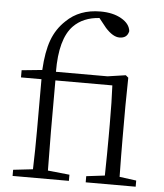

<svg xmlns="http://www.w3.org/2000/svg" viewBox="-56 -863 780 912"><g transform="rotate(5 334.0 -407.0)"><path d="M544.9 -40 625 -29.3V0H386.7V-29.3L474.6 -40Q476.6 -149.4 476.6 -226.6V-285.2Q476.6 -395.5 472.7 -469.7H201.2V-226.6Q201.2 -167 203.1 -40L306.6 -29.3V0H38.1V-29.3L131.8 -40Q134.8 -132.8 134.8 -226.6V-469.7H37.1V-503.9L134.8 -513.7Q139.6 -601.6 160.2 -657.2Q180.7 -712.9 223.6 -752.9Q286.1 -814.5 386.7 -814.5Q446.3 -814.5 486.3 -791.5Q526.4 -768.6 530.3 -733.4Q523.4 -699.2 486.3 -699.2Q455.1 -699.2 418.9 -739.3L383.8 -783.2Q306.6 -778.3 260.7 -731.4Q199.2 -668 200.2 -510.7H446.3L532.2 -523.4L544.9 -512.7L543 -378.9V-226.6Q543 -149.4 544.9 -40Z"/></g></svg>

Font: GenYoMin TW TTF Light
Style: Regular
Weight: 300
Version: Version 1.300